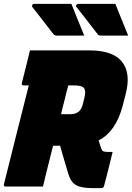

<svg xmlns="http://www.w3.org/2000/svg" viewBox="-34 -959 679 987"><path d="M333 -939Q350 -896 366 -857Q382 -818 399 -776H259Q247 -776 241 -783Q217 -814 200 -836Q183 -858 167.5 -878Q152 -898 132 -923Q129 -928 132 -933.5Q135 -939 142 -939ZM559 -939Q576 -896 592 -857Q608 -818 625 -776H486Q472 -776 468 -783Q444 -814 427 -836Q410 -858 394.5 -878Q379 -898 359 -923Q355 -928 358.5 -933.5Q362 -939 369 -939ZM187 0H-5Q-16 0 -14 -11Q18 -141 50 -266.5Q82 -392 114 -520H86Q81 -520 79 -523.5Q77 -527 78 -531Q89 -575 99.5 -616Q110 -657 120 -700H425Q547 -700 593.5 -641Q640 -582 612 -475L596 -413Q561 -282 473 -237Q478 -222 482 -208Q488 -188 494.5 -183Q501 -178 520 -178H545Q535 -135 523.5 -90.5Q512 -46 501 -3Q498 8 487 8H440Q383 8 356 -8Q329 -24 317 -66Q306 -102 295.5 -138Q285 -174 275 -210H239Q232 -183 225 -155Q218 -127 211 -99Q205 -74 198.5 -48.5Q192 -23 187 0ZM298 -445Q293 -427 288.5 -408.5Q284 -390 280 -372H328Q355 -372 370.5 -385Q386 -398 393 -428L400 -457Q405 -477 403.5 -489.5Q402 -502 396 -508Q385 -520 346 -520H317Q312 -501 307 -482.5Q302 -464 298 -445Z"/></svg>

Font: Recursive Sn Lnr St Blk
Style: Italic
Weight: 900
Italic angle: -15°
Version: Version 1.079;hotconv 1.0.112;makeotfexe 2.5.65598; ttfautoh